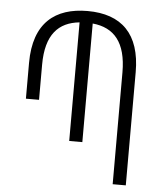

<svg xmlns="http://www.w3.org/2000/svg" viewBox="-52 -770 694 816"><g transform="rotate(5 295.0 -362.0)"><path d="M259 -167H315V-673C407 -664 459 -605 459 -477V0H515V-483C515 -646 434 -724 289 -724C152 -724 60 -655 60 -483V-330H116V-480C116 -609 170 -664 259 -673Z"/></g></svg>

Font: Noto Sans Armenian Condensed Light
Style: Regular
Weight: 300
Width: 3
Designer: Monotype Design Team
Foundry: Monotype Imaging Inc.
Version: Version 2.008